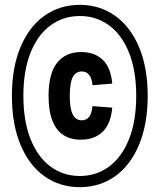

<svg xmlns="http://www.w3.org/2000/svg" viewBox="-20 -762 660 794"><path d="M318.2 -264.5Q337.7 -264.5 348.5 -278.6Q359.3 -292.7 362.5 -323.2L444.2 -316.8Q438.2 -248.8 404 -216.5Q369.8 -184.3 314.1 -184.3Q271.9 -184.3 242.2 -203.5Q212.6 -222.6 196.7 -263.1Q180.8 -303.6 180.8 -365.5Q180.8 -458.1 216.1 -502.4Q251.5 -546.8 315.8 -546.8Q371 -546.8 404.6 -515Q438.2 -483.2 444.2 -416.4L362.8 -409.5Q359.8 -438.7 348.5 -452.6Q337.3 -466.5 318.2 -466.5Q293.3 -466.5 281 -443.1Q268.6 -419.8 268.6 -365.4Q268.6 -329.2 274.3 -306.8Q280 -284.4 291 -274.5Q302.1 -264.5 318.2 -264.5ZM310 12Q227.6 12 163.9 -33Q100.2 -78 64.7 -163.5Q29.2 -249 29.2 -366Q29.2 -482 64.7 -567Q100.2 -652 163.9 -697Q227.6 -742 310 -742Q391.9 -742 455.6 -697Q519.3 -652 555.1 -567Q590.8 -482 590.8 -366Q590.8 -249 555.1 -163.5Q519.3 -78 455.9 -33Q392.4 12 310 12ZM310 -695.8Q242 -695.8 189.2 -657.2Q136.4 -618.8 106.5 -544.4Q76.7 -470 76.7 -366Q76.7 -261 106.5 -186.4Q136.4 -111.8 189.2 -73Q242 -34.2 310 -34.2Q378 -34.2 430.8 -73Q483.6 -111.8 513.5 -186.4Q543.3 -261 543.3 -366Q543.3 -470 513.5 -544.4Q483.6 -618.8 430.8 -657.2Q378 -695.8 310 -695.8Z"/></svg>

Font: Monaspace Krypton Var
Style: Regular
Weight: 400
Designer: Riley Cran and the Lettermatic Team
Version: Version 1.101 (Monaspace Krypton Var)